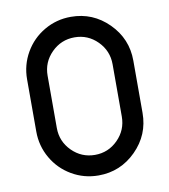

<svg xmlns="http://www.w3.org/2000/svg" viewBox="-81 -776 753 854"><g transform="rotate(-10 295.5 -349.0)"><path d="M442.4 -230.5V-466.3Q442.4 -527.3 399.4 -570.6Q356.4 -613.8 295.9 -613.8Q235.4 -613.8 192.1 -570.6Q148.9 -527.3 148.9 -466.3V-230.5Q148.9 -169.4 192.1 -126.2Q235.4 -83 295.9 -83Q356.4 -83 399.4 -126.2Q442.4 -169.4 442.4 -230.5ZM56.2 -230.5V-466.3Q56.2 -531.2 88.1 -586.7Q120.1 -642.1 175.3 -674.3Q230.5 -706.5 295.9 -706.5Q395 -706.5 465.6 -636Q536.1 -565.4 536.1 -466.3V-230.5Q536.1 -131.3 465.6 -60.8Q395 9.8 295.9 9.8Q230.5 9.8 175.3 -22.5Q120.1 -54.7 88.1 -110.1Q56.2 -165.5 56.2 -230.5Z"/></g></svg>

Font: Basically A Sans Serif Medium
Style: Regular
Weight: 500
Designer: Hyung-Suk Kim
Foundry: Mental Design
Version: 1.000